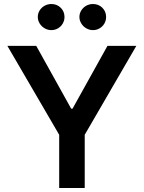

<svg xmlns="http://www.w3.org/2000/svg" viewBox="-20 -935 715 955"><path d="M160.2 -707 334 -394.5H340.8L514.6 -707H658.2L401.4 -264.6V0H274.4V-264.6L16.6 -707ZM168 -850.6Q168 -868.2 177.2 -883.1Q186.5 -897.9 201.9 -906.5Q217.3 -915 235.4 -915Q263.2 -915 282 -896.5Q300.8 -877.9 300.8 -850.6Q300.8 -833 292.2 -818.1Q283.7 -803.2 268.6 -794.2Q253.4 -785.2 235.4 -785.2Q217.8 -785.2 202.1 -794.2Q186.5 -803.2 177.2 -818.4Q168 -833.5 168 -850.6ZM375 -850.6Q375 -868.2 384.3 -883.1Q393.6 -897.9 408.9 -906.5Q424.3 -915 442.4 -915Q470.2 -915 489 -896.5Q507.8 -877.9 507.8 -850.6Q507.8 -833 499.3 -818.1Q490.7 -803.2 475.6 -794.2Q460.4 -785.2 442.4 -785.2Q424.8 -785.2 409.2 -794.2Q393.6 -803.2 384.3 -818.4Q375 -833.5 375 -850.6Z"/></svg>

Font: WEMIX Pretendard SemiBold
Style: Regular
Weight: 600
Designer: Base glyphs from Inter by Rasmus Andersson; Hangeul glyphs from Noto Sans CJK(Source Han Sans) by Jang Soo-young and Kan
Foundry: Kil Hyung-jin
Version: Version 1.000